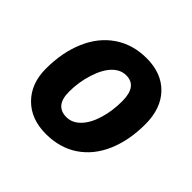

<svg xmlns="http://www.w3.org/2000/svg" viewBox="-143 -708 870 870"><g transform="rotate(45 292.5 -273.0)"><path d="M393.1 -339.8Q393.1 -436 323.2 -436Q286.6 -436 257.6 -406.2Q228.5 -376.5 210.2 -318.8Q191.9 -261.2 191.9 -200.2Q191.9 -109.9 265.1 -109.9Q301.8 -109.9 331.1 -139.9Q360.4 -169.9 376.7 -223.4Q393.1 -276.9 393.1 -339.8ZM541 -339.8Q541 -236.8 506.6 -157.2Q472.2 -77.6 407.2 -33.9Q342.3 9.8 252.9 9.8Q157.7 9.8 100.8 -47.6Q43.9 -105 43.9 -200.2Q43.9 -304.2 78.9 -385.5Q113.8 -466.8 179.7 -511.5Q245.6 -556.2 334 -556.2Q429.7 -556.2 485.4 -498.5Q541 -440.9 541 -339.8Z"/></g></svg>

Font: TypoPRO Open Sans
Style: Bold Italic
Weight: 700
Italic angle: -12°
Foundry: Ascender Corporation
Version: Version 1.10